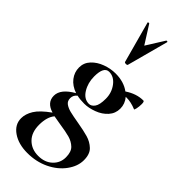

<svg xmlns="http://www.w3.org/2000/svg" viewBox="-320 -769 1092 1092"><g transform="rotate(45 225.5 -223.5)"><path d="M194.8 34.2 141.1 24.9Q113.3 58.1 113 120.1Q112.8 182.1 147 216.1Q181.2 250 234.1 250Q287.1 250 319.6 219.5Q352.1 189 352.1 144.5Q352.1 100.1 330.6 79.6Q309.1 59.1 278.6 50.5Q248 42 194.8 34.2ZM140.1 -294.9Q140.1 -243.2 165 -203.1Q189.9 -163.1 229 -163.1Q248 -163.1 262.5 -183.1Q276.9 -203.1 276.9 -251.7Q276.9 -300.3 249 -337.2Q221.2 -374 182.1 -374Q140.1 -374 140.1 -294.9ZM435.1 -396Q442.9 -396 442.9 -375Q442.9 -354 439 -336.9Q435.1 -319.8 432.1 -323.2Q390.1 -340.3 356.9 -339.8H349.1Q375 -309.1 375 -270.5Q375 -231.9 349.6 -203.4Q324.2 -174.8 284.2 -159.9Q244.1 -145 209.7 -145Q175.3 -145 150.9 -150.9Q130.9 -134.8 130.9 -111.3Q130.9 -87.9 147.5 -75.9Q164.1 -64 188 -57.9Q211.9 -51.8 263.4 -43Q314.9 -34.2 349.9 -24.2Q384.8 -14.2 410.4 10Q436 34.2 436 83.3Q436 132.3 401.6 179.2Q367.2 226.1 308.6 254.2Q250 282.2 179 282.2Q107.9 282.2 61 250Q14.2 217.8 14.2 167Q14.2 132.8 36.1 96.9Q58.1 61 118.2 18.1Q55.2 -0.5 55.2 -55.2Q55.2 -109.9 134.8 -154.8Q90.8 -169.9 66.9 -200.9Q43 -231.9 43 -270Q43 -308.1 69.1 -335.9Q95.2 -363.8 135 -378.4Q174.8 -393.1 214.8 -393.1Q281.7 -393.1 326.2 -359.9Q379.9 -396 435.1 -396ZM229 -477.1Q227.1 -472.2 217.8 -472.2Q208.5 -472.2 206.1 -477.1L138.2 -726.1Q137.2 -729 142.1 -730Q147 -731 148.9 -729L217.8 -620.1L286.1 -729Q288.1 -731 292.5 -730Q296.9 -729 295.9 -726.1Z"/></g></svg>

Font: Cormorant-Bold
Style: Bold
Weight: 700
Designer: Christian Thalmann (Catharsis Fonts)
Version: Version 3.000